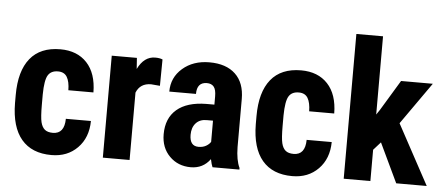

<svg xmlns="http://www.w3.org/2000/svg" viewBox="-51 -866 2289 991"><g transform="rotate(5 1094.0 -370.0)"><path d="M241.2 -105Q301.3 -105 302.2 -183.1H432.1Q431.2 -96.7 378.9 -43.5Q326.7 9.8 244.1 9.8Q142.1 9.8 88.4 -53.7Q34.7 -117.2 33.7 -240.7V-282.7Q33.7 -407.2 86.7 -472.7Q139.6 -538.1 243.2 -538.1Q330.6 -538.1 380.9 -484.1Q431.2 -430.2 432.1 -331.1H302.2Q301.8 -375.5 287.6 -399.4Q273.4 -423.3 240.7 -423.3Q204.6 -423.3 189 -397.7Q173.3 -372.1 172.4 -298.3V-244.6Q172.4 -180.2 178.7 -154.5Q185.1 -128.9 199.7 -116.9Q214.4 -105 241.2 -105Z M771 -395 725.1 -398.9Q668.5 -398.9 648.4 -349.1V0H509.8V-528.3H640.1L644 -471.2Q676.8 -538.1 734.4 -538.1Q757.8 -538.1 772.5 -531.7Z M1078.1 0Q1072.3 -12.2 1066.4 -41Q1029.3 9.8 965.8 9.8Q899.4 9.8 855.7 -34.2Q812 -78.1 812 -147.9Q812 -231 865 -276.4Q918 -321.8 1017.6 -322.8H1059.6V-365.2Q1059.6 -400.9 1047.4 -415.5Q1035.2 -430.2 1011.7 -430.2Q960 -430.2 960 -369.6H821.8Q821.8 -442.9 876.7 -490.5Q931.6 -538.1 1015.6 -538.1Q1102.5 -538.1 1150.1 -492.9Q1197.8 -447.8 1197.8 -363.8V-115.2Q1198.7 -46.9 1217.3 -8.3V0ZM996.6 -98.6Q1019.5 -98.6 1035.6 -107.9Q1051.8 -117.2 1059.6 -129.9V-239.7H1026.4Q991.2 -239.7 970.9 -217.3Q950.7 -194.8 950.7 -157.2Q950.7 -98.6 996.6 -98.6Z M1488.8 -105Q1548.8 -105 1549.8 -183.1H1679.7Q1678.7 -96.7 1626.5 -43.5Q1574.2 9.8 1491.7 9.8Q1389.6 9.8 1335.9 -53.7Q1282.2 -117.2 1281.2 -240.7V-282.7Q1281.2 -407.2 1334.2 -472.7Q1387.2 -538.1 1490.7 -538.1Q1578.1 -538.1 1628.4 -484.1Q1678.7 -430.2 1679.7 -331.1H1549.8Q1549.3 -375.5 1535.2 -399.4Q1521 -423.3 1488.3 -423.3Q1452.1 -423.3 1436.5 -397.7Q1420.9 -372.1 1419.9 -298.3V-244.6Q1419.9 -180.2 1426.3 -154.5Q1432.6 -128.9 1447.3 -116.9Q1461.9 -105 1488.8 -105Z M1933.1 -203.6 1896 -162.1V0H1757.8V-750H1896V-344.7L1913.1 -370.1L2008.8 -528.3H2173.3L2020 -310.5L2188 0H2029.8Z"/></g></svg>

Font: TypoPRO Roboto
Style: Bold
Weight: 700
Designer: Google
Version: Version 2.136; 2016